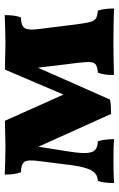

<svg xmlns="http://www.w3.org/2000/svg" viewBox="135 -636 504 814"><g transform="rotate(-90 387.0 -229.0)"><path d="M311 -10 172 -318 151 -185Q143 -133 146 -108Q149 -83 161.5 -75Q174 -67 195 -66Q200 -51 202 -33.5Q204 -16 204 3Q187 1 165 0.5Q143 0 121 0Q98 0 69 0.5Q40 1 18 3Q18 -17 20 -34Q22 -51 27 -66Q56 -67 71 -92.5Q86 -118 94 -179L111 -315Q118 -364 107.5 -378Q97 -392 64 -392Q58 -408 56 -424Q54 -440 54 -461Q69 -460 92 -459.5Q115 -459 137 -458.5Q159 -458 172 -458Q184 -458 207.5 -458.5Q231 -459 253 -459.5Q275 -460 282 -460L393 -212L499 -460Q514 -460 537 -459.5Q560 -459 582 -458.5Q604 -458 617 -458Q636 -458 670 -459Q704 -460 730 -461Q730 -417 720 -392Q684 -392 674.5 -375.5Q665 -359 671 -315L691 -155Q696 -115 701.5 -97Q707 -79 717.5 -73.5Q728 -68 749 -66Q754 -51 756 -34Q758 -17 758 3Q752 2 731 1.5Q710 1 684 0.5Q658 0 634.5 0Q611 0 599 0Q578 0 553.5 0.5Q529 1 507.5 1.5Q486 2 476 2Q476 -20 478 -35Q480 -50 486 -66Q508 -68 518.5 -74Q529 -80 530.5 -96.5Q532 -113 528 -147L507 -320L372 -15Q361 -12 343 -11Q325 -10 311 -10Z"/></g></svg>

Font: Vollkorn ExtraBold
Style: Regular
Weight: 800
Designer: Friedrich Althausen
Foundry: Friedrich Althausen
Version: Version 5.000; ttfautohint (v1.8.3)